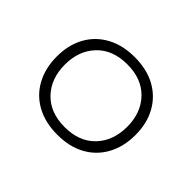

<svg xmlns="http://www.w3.org/2000/svg" viewBox="-110 -690 889 889"><g transform="rotate(45 334.5 -246.0)"><path d="M335 8Q256 8 198 -23.5Q140 -55 108.5 -113Q77 -171 77 -247Q77 -323 108.5 -380Q140 -437 198 -468.5Q256 -500 334 -500Q414 -500 471.5 -468.5Q529 -437 560.5 -380Q592 -323 592 -247Q592 -171 560.5 -113Q529 -55 471.5 -23.5Q414 8 335 8ZM334 -41Q429 -41 483.5 -98Q538 -155 538 -247Q538 -338 483.5 -395Q429 -452 334 -452Q239 -452 184.5 -395Q130 -338 130 -247Q130 -155 184.5 -98Q239 -41 334 -41Z"/></g></svg>

Font: Nunito Sans 7pt SemiExpanded ExtraLight
Style: Regular
Weight: 250
Width: 6
Designer: Vernon Adams
Foundry: Vernon Adams
Version: Version 3.101;gftools[0.9.27]